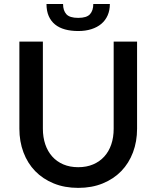

<svg xmlns="http://www.w3.org/2000/svg" viewBox="-20 -927 780 956"><path d="M369.5 -94.5Q411 -94.5 443.8 -108.5Q476.5 -122.5 499.2 -147.5Q522 -172.5 534 -207.8Q546 -243 546 -286V-720H662.5V-286Q662.5 -222.5 642.2 -168.5Q622 -114.5 584 -75.2Q546 -36 491.8 -13.8Q437.5 8.5 369.5 8.5Q301.5 8.5 247.2 -13.8Q193 -36 155 -75.2Q117 -114.5 96.8 -168.5Q76.5 -222.5 76.5 -286V-720H193.5V-286.5Q193.5 -243.5 205.5 -208.2Q217.5 -173 240 -147.8Q262.5 -122.5 295.2 -108.5Q328 -94.5 369.5 -94.5ZM369.5 -772.5Q333 -772.5 303.8 -780.5Q274.5 -788.5 254 -805.2Q233.5 -822 222.5 -847.2Q211.5 -872.5 211.5 -907H294Q294 -874.5 310.5 -856.2Q327 -838 369.5 -838Q411.5 -838 428 -856.2Q444.5 -874.5 444.5 -907H527Q527 -875.5 516 -850.5Q505 -825.5 484.5 -808.2Q464 -791 435 -781.8Q406 -772.5 369.5 -772.5Z"/></svg>

Font: LatoLatin Semibold
Style: Regular
Weight: 600
Designer: Lukasz Dziedzic with Adam Twardoch and Botio Nikoltchev
Foundry: tyPoland Lukasz Dziedzic
Version: Version 2.015; 2015-08-06; http://www.latofonts.com/